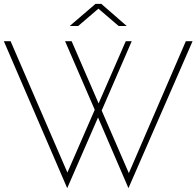

<svg xmlns="http://www.w3.org/2000/svg" viewBox="-20 -964 1020 997"><path d="M647 13 489 -354 329 13 0 -750H35L330 -68L472 -394L318 -750H352L492 -427L633 -750H664L508 -390L649 -65L945 -750H980ZM596 -829 491 -919 386 -829H342L476 -944H506L638 -829Z"/></svg>

Font: Poiret One
Style: Regular
Weight: 400
Designer: Denis Masharov (denis.masharov@gmail.com), Cyreal (Charset Expansion)
Foundry: Denis Masharov
Version: Version 1.101